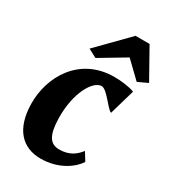

<svg xmlns="http://www.w3.org/2000/svg" viewBox="-199 -917 918 1030"><g transform="rotate(30 260.5 -402.5)"><path d="M218.3 9.8C334 9.8 409.2 -51.8 436 -94.7L404.8 -145C378.9 -111.3 343.8 -82.5 280.8 -82.5C224.1 -82.5 197.8 -122.1 195.3 -224.6C191.4 -381.8 255.9 -491.2 309.1 -491.2C343.8 -491.2 397.9 -400.4 423.8 -392.1L469.2 -549.3C436.5 -562 384.3 -567.9 344.2 -567.9C127.9 -567.9 25.9 -385.3 28.8 -219.7C31.2 -67.9 103.5 9.8 218.3 9.8ZM204.1 -605 361.8 -699.2 460 -604.5 520.5 -632.8 418 -815.4H331.1L151.9 -632.8Z"/></g></svg>

Font: Merriweather
Style: Heavy Italic
Weight: 900
Italic angle: -7.5°
Designer: Eben Sorkin
Foundry: Eben Sorkin
Version: Version 1.001